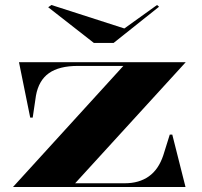

<svg xmlns="http://www.w3.org/2000/svg" viewBox="-20 -749 809 769"><path d="M32 0 474 -485H292Q217 -485 176 -456Q135 -427 124 -366L111 -278H101L56 -500H724L281 -15H480Q537 -15 576 -42.5Q615 -70 634 -127L660 -210H670L723 0ZM609 -729 617 -722 435 -577H356L173 -720L186 -729L478 -635Z"/></svg>

Font: Kalnia SemiExpanded Medium
Style: Regular
Weight: 500
Width: 6
Designer: Frida Medrano
Foundry: Frida Medrano
Version: Version 1.105